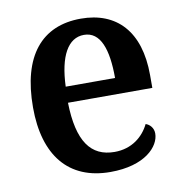

<svg xmlns="http://www.w3.org/2000/svg" viewBox="-68 -612 655 686"><g transform="rotate(-10 260.0 -269.0)"><path d="M279 10C405 10 460 -51 460 -98C460 -118 447 -132 432 -137C411 -94 369 -58 306 -58C220 -58 175 -119 172 -260H478V-307C478 -465 399 -548 269 -548C127 -548 46 -452 46 -265C46 -91 127 10 279 10ZM353 -318H174C178 -428 212 -489 270 -489C330 -489 353 -422 353 -318Z"/></g></svg>

Font: Noto Serif Devanagari SemiCondensed SemiBold
Style: Regular
Weight: 600
Width: 4
Designer: Universal Thirst, Indian Type Foundry and the Monotype Design Team
Foundry: Monotype Imaging Inc.
Version: Version 2.004